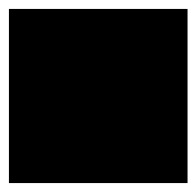

<svg xmlns="http://www.w3.org/2000/svg" viewBox="-20 -410 440 430"><path d="M0 0H400V-390H0ZM0 0Q0 0 0 0Q0 0 0 0Q0 0 0 0Q0 0 0 0Q0 0 0 0Q0 0 0 0H400Q400 0 400 0Q400 0 400 0Q400 0 400 0Q400 0 400 0Q400 0 400 0Q400 0 400 0ZM0 -390Q0 -390 0 -390Q0 -390 0 -390Q0 -390 0 -390Q0 -390 0 -390Q0 -390 0 -390Q0 -390 0 -390H400Q400 -390 400 -390Q400 -390 400 -390Q400 -390 400 -390Q400 -390 400 -390Q400 -390 400 -390Q400 -390 400 -390Z"/></svg>

Font: Wavefont
Style: Regular
Weight: 400
Monospace: yes
Version: Version 3.003